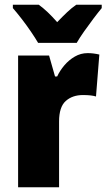

<svg xmlns="http://www.w3.org/2000/svg" viewBox="-20 -786 447 806"><path d="M348 -563Q372 -563 397 -557L383 -381Q373 -384 360 -385.5Q347 -387 328 -387Q284 -387 256 -362Q228 -337 228 -276V0H56V-553H186L211 -465H220Q231 -489 250 -511.5Q269 -534 294 -548.5Q319 -563 348 -563ZM140 -606Q129 -625 110 -653Q91 -681 70 -708Q49 -735 34 -752V-766H143Q162 -752 180.5 -734.5Q199 -717 220 -693Q243 -717 262 -735Q281 -753 300 -766H407V-752Q392 -734 372 -707.5Q352 -681 333 -654Q314 -627 302 -606Z"/></svg>

Font: Noto Sans Bengali Condensed Black
Style: Regular
Weight: 900
Width: 3
Designer: Joana Ranito - Universal Thirst; Jelle Bosma - Monotype Design Team
Foundry: Universal Thirst ehf.
Version: Version 3.000; ttfautohint (v1.8.4.7-5d5b)